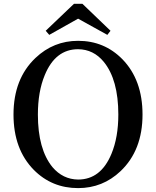

<svg xmlns="http://www.w3.org/2000/svg" viewBox="-20 -969 818 1007"><path d="M389.6 -871.1 238.3 -786.1 219.7 -807.6 368.2 -949.2H412.1L559.6 -807.6L543 -786.1ZM389.6 -27.3Q508.8 -27.3 564.5 -162.1Q600.6 -249 600.6 -368.2Q600.6 -550.8 524.4 -644.5Q470.7 -710 389.6 -710.9Q270.5 -710.9 214.8 -575.2Q178.7 -488.3 178.7 -368.2Q178.7 -186.5 254.9 -92.8Q309.6 -28.3 389.6 -27.3ZM389.6 -754.9Q527.3 -754.9 622.1 -658.2Q727.5 -549.8 727.5 -368.2Q727.5 -180.7 612.3 -71.3Q518.6 17.6 389.6 17.6Q252 17.6 157.2 -78.1Q50.8 -186.5 50.8 -368.2Q50.8 -555.7 166 -665Q260.7 -754.9 389.6 -754.9Z"/></svg>

Font: GenYoMin JP SemiBold
Style: Regular
Weight: 600
Version: Version 1.001;PS 1;hotconv 16.6.51;makeotf.lib2.5.65220 DEVE